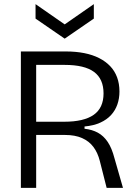

<svg xmlns="http://www.w3.org/2000/svg" viewBox="-20 -909 663 929"><path d="M81 0V-660H299Q347 -660 387.5 -652Q428 -644 459.5 -628Q491 -612 513 -589Q535 -566 546.5 -535Q558 -504 558 -466Q558 -433 548 -404Q538 -375 517.5 -352.5Q497 -330 465 -315.5Q433 -301 389 -297V-286Q426 -282 453.5 -267Q481 -252 501 -222.5Q521 -193 534 -143L575 0H496L463 -130Q453 -170 432 -198Q411 -226 377 -241Q343 -256 295 -256H155V0ZM155 -320H291Q386 -320 433.5 -353.5Q481 -387 481 -457Q481 -527 435 -561Q389 -595 293 -595H155ZM152 -889 293 -791 434 -889V-819L293 -722L152 -819Z"/></svg>

Font: Bricolage Grotesque 36pt Light
Style: Regular
Weight: 300
Designer: Mathieu Triay
Foundry: Atelier Triay
Version: Version 1.001;gftools[0.9.33.dev8+g029e19f]